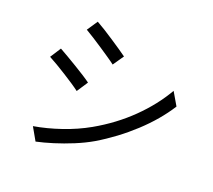

<svg xmlns="http://www.w3.org/2000/svg" viewBox="-132 -941 1263 1141"><g transform="rotate(20 500.0 -370.0)"><path d="M301 -768Q323 -756 353.5 -737Q384 -718 415.5 -697Q447 -676 474.5 -657.5Q502 -639 518 -627L471 -559Q453 -573 425.5 -591.5Q398 -610 367.5 -630.5Q337 -651 307.5 -669.5Q278 -688 256 -701ZM151 -53Q234 -67 322 -97Q410 -127 486 -170Q611 -241 707.5 -335.5Q804 -430 865 -536L913 -454Q849 -353 748.5 -260Q648 -167 529 -96Q479 -67 419.5 -42.5Q360 -18 302 0Q244 18 197 28ZM150 -543Q172 -531 202.5 -513Q233 -495 265.5 -475.5Q298 -456 326 -438Q354 -420 370 -408L324 -338Q306 -352 278 -370.5Q250 -389 219 -408.5Q188 -428 158.5 -445.5Q129 -463 106 -475Z"/></g></svg>

Font: Chiron Sans HK TT
Style: Regular
Weight: 400
Designer: Ryoko NISHIZUKA 西塚涼子 (kana, bopomofo & ideographs); Paul D. Hunt (Latin, Greek & Cyrillic); Sandoll Communications 산돌커뮤니
Foundry: Adobe
Version: Version 2.022;hotconv 1.0.109;makeotfexe 2.5.65596